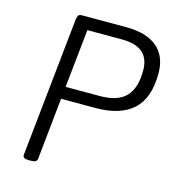

<svg xmlns="http://www.w3.org/2000/svg" viewBox="-105 -788 792 877"><g transform="rotate(15 290.5 -349.0)"><path d="M110 2Q96 2 89 -2.5Q82 -7 83 -16L152 -676Q154 -689 158.5 -694.5Q163 -700 175 -700H384Q480 -700 530.5 -657.5Q581 -615 581 -534Q581 -417 521 -362Q461 -307 343 -307H181L151 -16Q150 -6 142.5 -2Q135 2 118 2ZM187 -365H349Q433 -365 471.5 -405Q510 -445 510 -528Q510 -585 477.5 -613Q445 -641 378 -641H216Z"/></g></svg>

Font: Asap Light
Style: Italic
Weight: 300
Italic angle: -6°
Designer: Pablo Cosgaya
Foundry: Omnibus-Type
Version: Version 3.001